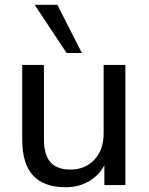

<svg xmlns="http://www.w3.org/2000/svg" viewBox="-20 -775 622 804"><path d="M255 9Q164 9 118.5 -40Q73 -89 73 -191V-503H164V-193Q164 -127 191 -96Q218 -65 275 -65Q337 -65 375.5 -106.5Q414 -148 414 -217V-503H505V0H417V-111H430Q409 -54 363 -22.5Q317 9 255 9ZM259 -553 125 -755H220L323 -553Z"/></svg>

Font: Mulish Medium
Style: Regular
Weight: 500
Designer: Vernon Adams
Foundry: Vernon Adams
Version: Version 3.603; ttfautohint (v1.8.3)